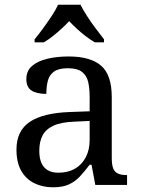

<svg xmlns="http://www.w3.org/2000/svg" viewBox="-20 -786 603 816"><path d="M205 10Q161 10 125.5 -7.5Q90 -25 70 -60.5Q50 -96 50 -150Q50 -230 106.5 -268Q163 -306 278 -310L361 -313V-373Q361 -409 355 -436.5Q349 -464 329 -480Q309 -496 268 -496Q230 -496 210 -482Q190 -468 183.5 -443.5Q177 -419 177 -387Q135 -387 113.5 -401.5Q92 -416 92 -450Q92 -485 116.5 -506Q141 -527 182 -536.5Q223 -546 272 -546Q364 -546 409.5 -507Q455 -468 455 -373V-114Q455 -86 461 -70.5Q467 -55 481 -48.5Q495 -42 517 -42H520V0H385L369 -86H361Q340 -58 320 -36.5Q300 -15 273.5 -2.5Q247 10 205 10ZM228 -52Q269 -52 298.5 -69Q328 -86 344.5 -117.5Q361 -149 361 -191V-272L297 -269Q240 -267 207.5 -252Q175 -237 161 -210.5Q147 -184 147 -145Q147 -114 156 -93.5Q165 -73 183 -62.5Q201 -52 228 -52ZM127 -619Q143 -638 162 -664Q181 -690 199 -717Q217 -744 227 -766H322Q333 -744 350.5 -717Q368 -690 387.5 -664Q407 -638 422 -619V-606H383Q364 -617 344.5 -632Q325 -647 307 -663.5Q289 -680 274 -696Q259 -680 241 -663.5Q223 -647 204 -632Q185 -617 166 -606H127Z"/></svg>

Font: Noto Serif Ethiopic
Style: Regular
Weight: 400
Designer: Monotype Design Team
Foundry: Monotype Imaging Inc.
Version: Version 2.102